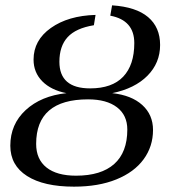

<svg xmlns="http://www.w3.org/2000/svg" viewBox="-20 -696 652 726"><path d="M403.8 -675.8Q494.6 -669.9 540 -631.3Q585.4 -592.8 585.4 -525.9Q585.4 -458 537.6 -409.7Q489.7 -361.3 404.3 -343.8Q477.1 -335.9 517.8 -299.1Q558.6 -262.2 558.6 -204.6Q558.6 -142.1 522.9 -93.5Q487.3 -44.9 419.9 -17.6Q352.5 9.8 259.8 9.8Q145.5 9.8 82.3 -30.5Q19 -70.8 19 -145Q19 -226.1 77.1 -279.8Q135.3 -333.5 231.4 -343.8Q173.3 -355 140.1 -388.4Q106.9 -421.9 106.9 -470.7Q106.9 -543.9 172.4 -590.3Q237.8 -636.7 341.3 -639.6L335 -600.6Q266.6 -589.4 235.6 -555.4Q204.6 -521.5 204.6 -462.4Q204.6 -361.8 320.8 -361.8Q403.8 -361.8 445.8 -406Q487.8 -450.2 487.8 -533.2Q487.8 -619.6 397 -636.7ZM267.6 -31.7Q362.3 -31.7 411.9 -75.9Q461.4 -120.1 461.4 -206.1Q461.4 -260.3 422.4 -290.3Q383.3 -320.3 313 -320.3Q116.7 -320.3 116.7 -151.9Q116.7 -93.8 155.8 -62.7Q194.8 -31.7 267.6 -31.7Z"/></svg>

Font: Tinos
Style: Italic
Weight: 400
Italic angle: -16.333°
Designer: Steve Matteson
Foundry: Monotype Imaging Inc.
Version: Version 1.32